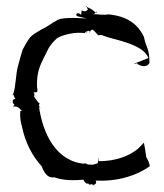

<svg xmlns="http://www.w3.org/2000/svg" viewBox="-20 -622 560 655"><path d="M23 -299H26C26 -299 29 -289 33 -284H29C25 -282 22 -282 24 -270C26 -268 28 -267 29 -266C30 -264 25 -259 24 -258C29 -260 40 -259 48 -251C49 -249 53 -245 56 -243C54 -244 51 -244 49 -243C48 -222 50 -207 55 -190C66 -136 90 -90 122 -55C133 -26 146 -14 166 -17C196 -6 231 -6 265 -9C265 -6 270 1 274 3C277 6 276 4 281 4L285 8C286 9 292 5 295 7L297 9C301 9 309 5 308 0C308 -2 307 -4 306 -6C383 -2 448 -24 491 -55C490 -63 487 -73 479 -86C477 -103 474 -119 471 -135L450 -114C418 -88 372 -72 316 -72L317 -73C316 -73 316 -73 316 -74V-83H315V-79C314 -74 315 -68 313 -65L304 -62C288.8 -57.3 284 -63 281 -60L280 -61C277 -62 274 -62 272 -63C172 -69 126 -166 113 -258L119 -252C118 -254 113 -260 113 -263C114 -264 115 -270 115 -271C114 -270 112 -271 111 -272C101 -286 96 -291 96 -295V-302C97 -300 98 -297 99 -295C103.8 -287 96.5 -305.5 94 -308C96 -307 98 -307 100 -307C112 -305 107 -319 106 -327C106 -328 107 -330 107 -331H106C106 -373 114 -394 130 -426L146 -458C154 -471 164 -482 175 -492C195 -504 239 -514 268 -509C268 -509 272 -512 275 -515C276 -515 277 -515 277 -514C281 -520 285 -515 287 -514C296.3 -532.6 306.5 -506.3 317 -501L318 -502C324 -503 328 -503 333 -500C364 -487 470 -473 486 -424C480 -421 460 -414 448 -409C438 -405 432 -402 444 -405C445 -406 447 -406 448 -407C448 -405 449 -404 450 -403C469 -392 482 -395 490 -407C490 -420 489 -435 486 -448C483 -460 474 -477 471 -496C450 -541 412 -567 350 -573C329 -569 314 -575 299 -573C299.7 -573.7 303 -575 304 -576L303 -577C304 -578 305 -578 306 -579C298 -587 293 -591 281 -596C278 -597 275 -600 274 -602L273 -601C275 -599 277 -597 278 -594C278 -593 279 -589 280 -588C279 -588 278 -588 277 -587C273 -582 266 -583 260 -586C259.4 -586.1 259 -586.3 259 -587C259 -585 257 -577 257 -573V-572H256C242 -585 234 -569 246 -566C256 -564 269 -560 276 -559C240 -561 185 -564 172 -551C157 -544 141 -530 124 -523C109 -514 94 -506 83 -495C73 -482 65 -467 57 -452C52 -436 47 -418 42 -399C33 -369 35 -330 25 -301C25 -301 24 -300 23 -300ZM268 -66C271 -65 275 -63 277 -63H272C266 -65 265 -67 268 -66ZM274 -509 275 -508V-509ZM275 -509C275 -510 276 -511 276 -512C276 -513 277 -513 277 -514C278 -512 277 -510 275 -509ZM283 -507C284 -509 286 -512 287 -514H288C288 -513 285 -510 283 -507ZM297 9 298 10ZM298 10 301 13 302 12ZM306 -579C313 -586 311 -579 308 -578H307ZM307 -577H308L307 -578Z"/></svg>

Font: Charger Mayhem
Style: Regular
Weight: 400
Designer: Jasper
Foundry: Cannot Into Space Fonts
Version: Version 0.98